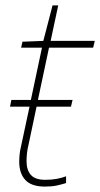

<svg xmlns="http://www.w3.org/2000/svg" viewBox="-20 -679 370 709"><path d="M146 10Q96 10 73.5 -14.5Q51 -39 51 -82Q51 -95 52.5 -109.5Q54 -124 58 -140L89 -285H17L22 -310H94L135 -503H58L63 -525L140 -528L174 -659H195L167 -528H330L324 -503H161L120 -310H248L242 -285H115L85 -143Q81 -127 79.5 -112Q78 -97 78 -84Q78 -51 94 -33Q110 -15 147 -15Q171 -15 189.5 -18.5Q208 -22 224 -28V-3Q208 2 190 6Q172 10 146 10Z"/></svg>

Font: Noto Sans Thin
Style: Italic
Weight: 100
Italic angle: -12°
Designer: Monotype Design Team
Foundry: Monotype Imaging Inc.
Version: Version 2.013; ttfautohint (v1.8.4.7-5d5b)